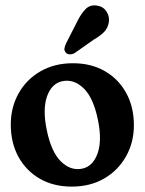

<svg xmlns="http://www.w3.org/2000/svg" viewBox="-20 -683 537 712"><path d="M250.5 -448.5Q318 -448.5 368.8 -419.2Q419.5 -390 448 -338.2Q476.5 -286.5 476.5 -218.5Q476.5 -154.5 447.2 -102.8Q418 -51 366.2 -21Q314.5 9 246 9Q178.5 9 127.8 -20.2Q77 -49.5 48.5 -101.2Q20 -153 20 -221Q20 -285 49 -336.8Q78 -388.5 130 -418.5Q182 -448.5 250.5 -448.5ZM284.5 -57.5Q325 -66 342 -114.5Q359 -163 343 -239Q326.5 -320 290.5 -355.2Q254.5 -390.5 211.5 -382Q171 -373.5 154.2 -325Q137.5 -276.5 153.5 -200.5Q170 -119.5 206 -84.2Q242 -49 284.5 -57.5ZM264.5 -599.5Q279.5 -631 297 -649Q314.5 -667 341.5 -662Q364 -658 375.5 -639.5Q387 -621 383.5 -600Q380 -579.5 366.8 -565.2Q353.5 -551 327.5 -536L256.5 -486Q248.5 -481.5 239.2 -481.5Q230 -481.5 224.5 -487.5Q217.5 -495 219 -503.8Q220.5 -512.5 225 -522Z"/></svg>

Font: Fraunces 144pt SuperSoft SemiBold
Style: Regular
Weight: 600
Version: Version 1.000;[b76b70a41]